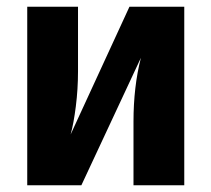

<svg xmlns="http://www.w3.org/2000/svg" viewBox="-20 -551 628 571"><path d="M528 0H377V-189Q377 -293 399 -379L222 0H61V-531H212V-339Q212 -286 205.5 -234.5Q199 -183 190 -151L365 -531H528Z"/></svg>

Font: FiraGOUPP
Style: Bold
Weight: 700
Designer: bBox Type
Foundry: bBox Type GmbH
Version: Version 1.001